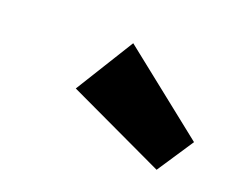

<svg xmlns="http://www.w3.org/2000/svg" viewBox="-51 -910 442 365"><g transform="rotate(20 169.5 -727.5)"><path d="M166 -833 338.9 -695.8 290 -622.1 92.8 -714.8Z"/></g></svg>

Font: Fira Sans Compressed ExtraBold
Style: Italic
Weight: 800
Width: 3
Italic angle: -8°
Designer: Carrois Corporate & Edenspiekermann AG
Foundry: Carrois Corporate GbR & Edenspiekermann AG
Version: Version 4.203;PS 004.203;hotconv 1.0.88;makeotf.lib2.5.64775